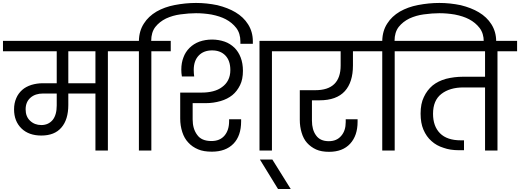

<svg xmlns="http://www.w3.org/2000/svg" viewBox="-47 -1016 3510 1296"><path d="M231.9 -171.9Q279.8 -171.9 309.1 -207Q335.9 -241.2 335.9 -304.2V-384.8H243.2Q191.4 -384.8 159.2 -356.9Q126 -328.1 126 -277.8Q126 -229.5 155.8 -201.2Q186.5 -171.9 231.9 -171.9ZM-26.9 -669.9V-740.2H812V-669.9H681.2V0H597.2V-384.8H414.1V-308.1Q414.1 -208.5 367.2 -154.8Q321.3 -101.1 231.9 -101.1Q147.5 -101.1 98.1 -148.9Q47.9 -197.8 47.9 -277.8Q47.9 -319.8 63 -354Q76.2 -385.3 103 -409.2Q127 -430.7 165 -442.9Q202.6 -454.1 241.2 -454.1H335.9V-669.9ZM414.1 -454.1H597.2V-669.9H414.1Z M890.6 -669.9H758.8V-740.2H890.6Q892.1 -808.6 924.8 -857.9Q954.6 -905.3 1009.8 -938Q1064 -968.8 1131.8 -981.9Q1205.6 -996.1 1275.9 -996.1Q1347.7 -996.1 1420.4 -981Q1491.7 -963.4 1542.5 -933.1Q1596.7 -900.9 1627.4 -852.1Q1659.7 -801.3 1659.7 -736.8V-720.2H1575.7V-735.8Q1575.7 -790.5 1547.9 -827.1Q1520 -863.3 1476.6 -886.2Q1437.5 -906.7 1379.9 -918Q1327.1 -926.8 1275.9 -926.8Q1228 -926.8 1170.4 -918.9Q1119.6 -912.1 1073.7 -891.1Q1029.8 -869.6 1001.5 -834Q973.6 -797.4 973.6 -740.2H1105.5V-669.9H974.6V0H890.6Z M1382.8 7.8Q1326.7 7.8 1290.5 -7.8Q1250.5 -24.4 1223.6 -54.2Q1197.3 -82 1183.6 -124Q1169.4 -167.5 1169.4 -215.8V-391.1H1315.4Q1356 -391.1 1390.6 -399.9Q1426.8 -409.2 1451.7 -428.2Q1478.5 -447.3 1492.7 -475.1Q1507.8 -504.4 1507.8 -543Q1507.8 -606.4 1474.6 -641.1Q1441.4 -675.8 1384.8 -675.8Q1327.6 -675.8 1294.4 -641.1Q1260.7 -606 1260.7 -543.9Q1260.7 -522.5 1263.7 -500H1180.7L1177.7 -522.9Q1176.8 -529.8 1176.8 -545.9Q1176.8 -591.8 1191.4 -628.9Q1204.1 -664.6 1232.4 -692.9Q1259.8 -720.2 1298.8 -734.9Q1338.9 -749 1384.8 -749Q1428.2 -749 1469.7 -734.9Q1505.9 -722.2 1535.6 -693.8Q1563 -666.5 1577.6 -627.9Q1592.8 -587.9 1592.8 -538.1Q1592.8 -480.5 1573.7 -441.9Q1553.2 -399.9 1521.5 -374Q1487.8 -347.2 1442.4 -334Q1393.1 -319.8 1343.8 -319.8H1253.4V-210Q1253.4 -146.5 1283.7 -106Q1312.5 -64 1380.4 -64Q1437.5 -64 1468.8 -101.1Q1499.5 -137.7 1499.5 -198.2V-210.9H1580.6V-196.8Q1580.6 -99.1 1528.8 -45.9Q1476.6 7.8 1382.8 7.8ZM1704.6 0V-740.2H1920.4V-669.9H1788.6V0Z M1915.5 259.8H1829.6L1707.5 61H1791.5Z M2455.6 -669.9H2335.4V-574.2Q2335.4 -461.4 2280.8 -400.9Q2224.6 -338.9 2109.4 -338.9H2058.6V-202.1Q2058.6 -139.6 2086.4 -102.1Q2113.8 -63 2172.4 -63Q2226.1 -63 2256.3 -99.1Q2286.6 -133.8 2286.6 -191.9V-210.9H2366.7V-193.8Q2366.7 -100.6 2316.4 -45.9Q2266.1 8.8 2174.3 8.8Q2122.1 8.8 2087.4 -6.8Q2050.8 -23.4 2025.4 -51.8Q2001 -79.1 1988.8 -121.1Q1976.6 -161.6 1976.6 -207V-407.2H2081.5Q2252.4 -407.2 2252.4 -574.2V-669.9H1866.7V-740.2H2455.6Z M2533.2 -669.9H2401.4V-740.2H2533.2Q2534.7 -808.6 2567.4 -857.9Q2597.2 -905.3 2652.3 -938Q2706.5 -968.8 2774.4 -981.9Q2848.1 -996.1 2918.5 -996.1Q2990.2 -996.1 3063 -981Q3134.3 -963.4 3185.1 -933.1Q3239.3 -900.9 3270 -852.1Q3302.2 -801.3 3302.2 -736.8V-720.2H3218.3V-735.8Q3218.3 -790.5 3190.4 -827.1Q3162.6 -863.3 3119.1 -886.2Q3080.1 -906.7 3022.5 -918Q2969.7 -926.8 2918.5 -926.8Q2870.6 -926.8 2813 -918.9Q2762.2 -912.1 2716.3 -891.1Q2672.4 -869.6 2644 -834Q2616.2 -797.4 2616.2 -740.2H2748V-669.9H2617.2V0H2533.2Z M3443.4 -669.9H3311V0H3227.1V-425.8H3081.1Q2988.8 -425.8 2932.1 -381.8Q2876 -338.4 2876 -248Q2876 -163.6 2923.3 -116.2Q2970.7 -68.8 3063 -68.8H3085V-2H3052.2Q2991.2 -2 2947.3 -18.1Q2899.4 -32.7 2865.2 -64Q2831.5 -93.3 2811 -141.1Q2792 -185.5 2792 -249Q2792 -316.4 2814 -360.8Q2835.4 -407.2 2873 -439Q2910.6 -469.2 2963.4 -483.9Q3020 -498 3077.1 -498H3227.1V-669.9H2695.3V-740.2H3443.4Z"/></svg>

Font: PoppinsZ
Style: Regular
Weight: 400
Designer: Ninad Kale (Devanagari), Jonny Pinhorn (Latin)
Foundry: Indian Type Foundry
Version: Version 3.002;FEAKit 1.0